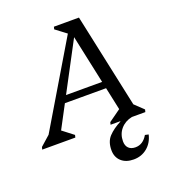

<svg xmlns="http://www.w3.org/2000/svg" viewBox="-217 -813 1066 1188"><g transform="rotate(-20 315.5 -219.5)"><path d="M-53 0 -49 -16 47 -101 -15 -22 383 -690H440L580 -36L544 -98L630 -16L626 0H397L401 -16L507 -92L488 -36L364 -616H386L71 -22L73 -90L169 -16L165 0ZM144 -222 155 -267H492L481 -222ZM357 -609 271 -674 275 -690H399V-609ZM434 123Q434 152 450 168Q466 184 495 184Q545 184 575 132L598 137Q586 189 548.5 220Q511 251 459 251Q408 251 378 223.5Q348 196 348 150Q348 94 378.5 61.5Q409 29 461 2V-20H537V0Q490 10 462 43Q434 76 434 123Z"/></g></svg>

Font: Platypi Light
Style: Italic
Weight: 300
Italic angle: -13°
Designer: David Sargent
Foundry: Bolt Cutter Type
Version: Version 1.200